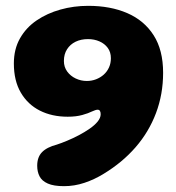

<svg xmlns="http://www.w3.org/2000/svg" viewBox="-20 -617 602 658"><path d="M199.5 21Q164 21 143.8 12Q123.5 3 115.5 -12.8Q107.5 -28.5 107.5 -49Q107.5 -78.5 124 -95.5Q140.5 -112.5 175 -121.5Q190.5 -126.5 210.2 -134.8Q230 -143 250 -153.5Q270 -164 287 -175.8Q304 -187.5 314.5 -200.2Q325 -213 325 -225.5Q325 -233 322.5 -237Q320 -241 314.5 -241Q308 -241 294 -234.5Q283.5 -229 262.2 -223Q241 -217 212 -217Q158 -217 116.5 -238Q75 -259 51.2 -299.8Q27.5 -340.5 27.5 -399.5Q27.5 -448.5 48.5 -485.5Q69.5 -522.5 105.5 -547Q141.5 -571.5 187 -584.2Q232.5 -597 282.5 -597Q358.5 -597 416.2 -572Q474 -547 506.5 -496.2Q539 -445.5 539 -367.5Q539 -294 514.5 -229.2Q490 -164.5 444.5 -112.2Q399 -60 335.5 -21.5Q304 -2 269.5 9.5Q235 21 199.5 21ZM277.5 -339.5Q294 -339.5 309 -345.2Q324 -351 335.5 -361.2Q347 -371.5 353.5 -385.8Q360 -400 360 -417.5Q360 -438.5 349.2 -453Q338.5 -467.5 320.8 -475.2Q303 -483 281.5 -483Q257.5 -483 239 -474Q220.5 -465 209.8 -448.2Q199 -431.5 199 -408Q199 -387.5 210.2 -372Q221.5 -356.5 239.5 -348Q257.5 -339.5 277.5 -339.5Z"/></svg>

Font: Gluten
Style: Bold
Weight: 700
Designer: Tyler Finck
Foundry: Etcetera Type Company
Version: Version 1.204